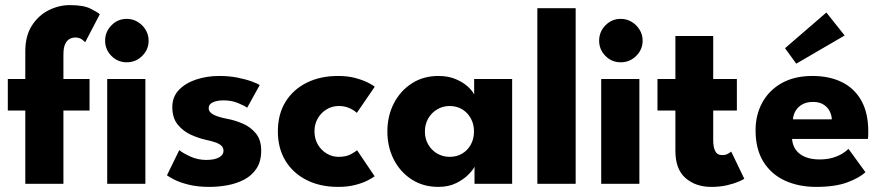

<svg xmlns="http://www.w3.org/2000/svg" viewBox="-20 -720 3448 752"><path d="M10.6 -410.5H79.1V-519.2Q79.1 -579.2 104.6 -619.3Q130.1 -659.4 170.2 -679.7Q210.4 -700 253.9 -700Q307.5 -700 335.6 -685.6Q363.7 -671.2 370.9 -664.2L313.6 -554.4Q310.9 -558 300.9 -565.5Q290.8 -573.1 274.4 -573.1Q263.4 -573.1 252.9 -567.6Q242.4 -562.2 235.4 -547.8Q228.4 -533.4 228.4 -505.9V-410.5H330.7V-287.2H228.4V0H79.1V-287.2H10.6ZM399.9 0V-410.5H549.4V0ZM476.4 -476Q441.1 -476 416.4 -501Q391.7 -526.1 391.7 -560.6Q391.7 -595.4 416.5 -620.8Q441.2 -646.1 476.4 -646.1Q499.6 -646.1 519 -634.5Q538.4 -622.9 550.2 -603.6Q562.1 -584.4 562.1 -560.6Q562.1 -526.1 537 -501Q511.8 -476 476.4 -476Z M838.6 -422.5Q878.4 -422.5 911.7 -415.7Q945.1 -408.9 967.7 -400.4Q990.4 -391.9 997.1 -386.6L948.1 -298.1Q938.6 -305.4 912.9 -316.1Q887.3 -326.9 855.7 -326.9Q831 -326.9 814.2 -319.5Q797.4 -312.1 797.4 -296.3Q797.4 -280.7 816 -271Q834.6 -261.3 869.4 -254.7Q900 -249.1 930.7 -235.9Q961.4 -222.7 982.2 -197.5Q1003 -172.2 1003 -130.1Q1003 -87.2 984.4 -59.5Q965.8 -31.7 935.6 -16.2Q905.4 -0.6 869.9 5.7Q834.4 12 801 12Q754.4 12 719.8 3.5Q685.2 -5 663.8 -15.9Q642.4 -26.7 633.9 -33.4L682.2 -132.1Q695.2 -121 724.7 -107.3Q754.1 -93.6 787.4 -93.6Q819.7 -93.6 837.5 -103.3Q855.3 -113.1 855.3 -129.4Q855.3 -141.7 846.8 -149.6Q838.3 -157.4 822.4 -162.8Q806.6 -168.1 784.6 -172.8Q758.1 -178.7 727.8 -192.2Q697.6 -205.8 676.2 -231.9Q654.9 -257.9 654.9 -300.4Q654.9 -341 681 -368.1Q707.1 -395.1 749.1 -408.8Q791.1 -422.5 838.6 -422.5Z M1306.1 -105.7Q1334.8 -105.7 1353.5 -115.6Q1372.1 -125.6 1378.5 -131.6L1447.3 -29.7Q1439.3 -23.3 1419.9 -13.2Q1400.4 -3.2 1371.2 4.4Q1341.9 12 1304.6 12Q1234.1 12 1181 -14.8Q1127.8 -41.6 1098 -90.4Q1068.3 -139.3 1068.3 -205.5Q1068.3 -272.2 1098 -320.8Q1127.8 -369.3 1181 -395.9Q1234.1 -422.5 1304.6 -422.5Q1341.2 -422.5 1370.4 -414.8Q1399.6 -407.1 1419.7 -397.1Q1439.8 -387.2 1447.7 -380.2L1377.6 -277.9Q1374.2 -281.4 1364.9 -287.8Q1355.6 -294.2 1340.9 -299.5Q1326.3 -304.8 1306.1 -304.8Q1281.1 -304.8 1259.6 -291.9Q1238 -279.1 1224.9 -256.8Q1211.7 -234.4 1211.7 -205.5Q1211.7 -176.6 1224.9 -154Q1238 -131.4 1259.6 -118.6Q1281.1 -105.7 1306.1 -105.7Z M1838.5 0V-67.1Q1834.1 -56.6 1816 -37.6Q1797.9 -18.6 1767.8 -3.3Q1737.6 12 1697.1 12Q1637.6 12 1592.5 -17.1Q1547.4 -46.2 1522.3 -95.4Q1497.2 -144.6 1497.2 -205Q1497.2 -265.4 1522.3 -314.6Q1547.4 -363.8 1592.5 -393.1Q1637.6 -422.5 1697.1 -422.5Q1736.2 -422.5 1765.1 -410Q1794.1 -397.6 1812.3 -380.8Q1830.6 -363.9 1837.1 -350.1V-410.5H1985.9V0ZM1644.2 -205Q1644.2 -176.3 1657.4 -153.7Q1670.6 -131.1 1692.6 -118.4Q1714.6 -105.7 1741.2 -105.7Q1769.1 -105.7 1790.5 -118.6Q1811.9 -131.4 1824.2 -154Q1836.5 -176.6 1836.5 -205Q1836.5 -233.4 1824.2 -256Q1811.9 -278.6 1790.5 -291.7Q1769.1 -304.8 1741.2 -304.8Q1714.6 -304.8 1692.6 -291.8Q1670.6 -278.9 1657.4 -256.3Q1644.2 -233.7 1644.2 -205Z M2234.7 0H2084.6V-688H2234.7Z M2334.7 0V-410.5H2484.2V0ZM2411.2 -476Q2375.9 -476 2351.2 -501Q2326.6 -526.1 2326.6 -560.6Q2326.6 -595.4 2351.3 -620.8Q2376.1 -646.1 2411.2 -646.1Q2434.5 -646.1 2453.9 -634.5Q2473.2 -622.9 2485.1 -603.6Q2497 -584.4 2497 -560.6Q2497 -526.1 2471.8 -501Q2446.6 -476 2411.2 -476Z M2555.1 -410.5H2625.3V-579H2773.4V-410.5H2866.1V-287.1H2773.4V-169.9Q2773.4 -144.1 2781.2 -128.3Q2789.1 -112.5 2808.9 -112.5Q2822.8 -112.5 2832.3 -118.4Q2841.9 -124.2 2843.9 -126.4L2895.1 -19.9Q2891.6 -16.6 2873.6 -8.9Q2855.6 -1.1 2827.8 5.5Q2800 12 2765.8 12Q2704.6 12 2665 -22.6Q2625.3 -57.1 2625.3 -129.4V-287.1H2555.1Z M3082.2 -175.8Q3084 -151 3097.2 -132.9Q3110.5 -114.7 3134.1 -105.1Q3157.7 -95.5 3189.7 -95.5Q3218.5 -95.5 3240.5 -101.9Q3262.5 -108.2 3278.2 -117.9Q3294 -127.5 3303.2 -137L3369.7 -45.5Q3347 -24 3299.4 -6Q3251.7 12 3176.5 12Q3108.2 12 3054.6 -12.5Q3001 -37 2970.1 -86.4Q2939.3 -135.8 2939.3 -209.8Q2939.3 -269.8 2965.5 -318Q2991.8 -366.3 3041.6 -394.4Q3091.5 -422.5 3162 -422.5Q3229 -422.5 3278.1 -398Q3327.2 -373.5 3354 -325.3Q3380.7 -277 3380.7 -205.3Q3380.7 -201.3 3380.5 -190.4Q3380.2 -179.5 3379.2 -175.8ZM3238 -252.5Q3237.5 -268.8 3229.5 -284.5Q3221.5 -300.3 3205.5 -310.5Q3189.5 -320.8 3164.2 -320.8Q3139.2 -320.8 3122.1 -311Q3105 -301.3 3096 -285.8Q3087 -270.3 3085.7 -252.5ZM3098.7 -470.6 3054.7 -531.2 3216.6 -671 3288.2 -581Z"/></svg>

Font: League Spartan Extralight
Style: Regular
Weight: 200
Foundry: The League of Moveable Type
Version: Version 2.300; ttfautohint (v1.8.3)